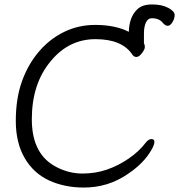

<svg xmlns="http://www.w3.org/2000/svg" viewBox="-20 -825 805 863"><path d="M627 -629 628 -628Q631 -624 631 -613.5Q631 -603 618 -586Q605 -569 593.5 -569Q582 -569 576 -578Q530 -649 409.5 -649Q289 -649 208 -550Q123 -449 123 -288.5Q123 -128 238 -72Q292 -45 350.5 -45Q409 -45 460 -62.5Q511 -80 558 -112Q605 -144 636 -185Q648 -200 661 -200Q674 -200 674 -187Q674 -174 660 -150Q626 -91 556 -44Q467 18 357 18Q270 18 200.5 -14Q131 -46 91 -114.5Q51 -183 51 -282Q51 -381 78 -457.5Q105 -534 153.5 -591.5Q202 -649 267 -681Q332 -713 408 -713Q498 -713 559 -682Q561 -750 598 -784Q620 -805 664 -805Q708 -805 736.5 -789.5Q765 -774 765 -757.5Q765 -741 755 -725Q745 -709 734 -709Q723 -709 712 -722Q696 -743 662 -743Q645 -743 636 -724Q627 -705 627 -674Z"/></svg>

Font: Moon Stars Kai T
Style: Regular
Weight: 400
Designer: GuiWonder
Version: Version 1.101